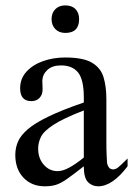

<svg xmlns="http://www.w3.org/2000/svg" viewBox="-20 -669 484 698"><path d="M443.8 -92.8V-64.5Q388.7 8.3 336.9 8.3Q315.4 8.3 300 -6.8Q284.7 -22 284.7 -64.5Q245.6 -33.7 223.1 -18.1Q200.7 -2.4 183.6 2.9Q166.5 8.3 142.6 8.3Q95.2 8.3 65.4 -22.9Q35.6 -54.2 35.6 -106Q35.6 -130.9 45.2 -153.6Q54.7 -176.3 80.6 -198.7Q106.4 -221.2 155.8 -245.1Q205.1 -269 284.7 -296.4V-314.9Q284.7 -378.9 264.2 -405Q243.7 -431.2 201.2 -431.2Q170.4 -431.2 152.8 -415.3Q135.3 -399.4 133.8 -376.5L134.8 -347.2Q135.7 -326.2 124.3 -313.7Q112.8 -301.3 94.2 -301.3Q53.2 -301.3 53.2 -348.1Q53.2 -383.3 76.2 -408.4Q99.1 -433.6 136.5 -446.8Q173.8 -460 216.8 -460Q281.7 -460 313.7 -441.4Q345.7 -422.9 356.2 -388.9Q366.7 -355 366.7 -307.6V-155.3Q366.7 -124 367.7 -104Q368.7 -84 369.1 -77.1Q374 -53.2 390.6 -53.2Q399.9 -53.2 408.4 -59.6Q417 -65.9 443.8 -92.8ZM284.7 -96.2V-267.6Q209.5 -238.3 174.1 -215.1Q138.7 -191.9 128.7 -171.1Q118.7 -150.4 118.7 -128.9Q118.7 -94.2 138.4 -71Q158.2 -47.9 186.5 -46.9Q205.6 -45.9 229.7 -58.6Q253.9 -71.3 284.7 -96.2ZM267.6 -599.6Q267.6 -549.3 217.3 -549.3Q194.8 -549.3 181.2 -563.2Q167.5 -577.1 167.5 -599.6Q167.5 -622.1 181.2 -635.7Q194.8 -649.4 217.3 -649.4Q241.2 -649.4 254.4 -636Q267.6 -622.6 267.6 -599.6Z"/></svg>

Font: BabelStone Roman
Style: Regular
Weight: 400
Designer: Walt Agee, Victor Gaultney, Peter Martin, Debbi Hosken, Becca Hirsbrunner (SIL); Andrew West (BabelStone)
Foundry: BabelStone
Version: Version 16.000